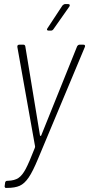

<svg xmlns="http://www.w3.org/2000/svg" viewBox="-20 -721 437 941"><path d="M3 190 5 175Q5 171 8 168Q11 165 16 165H19Q51 164 70 151.5Q89 139 106 107Q123 75 151 3Q152 1 152 -3L65 -491V-493Q65 -502 75 -502H95Q102 -502 104 -494L176 -57Q176 -55 178.5 -55Q181 -55 182 -57L358 -494Q363 -502 370 -502H389Q394 -502 396 -499Q398 -496 396 -491L167 56Q141 119 120.5 149Q100 179 76.5 189.5Q53 200 14 200H8Q6 200 4 197Q2 194 3 190ZM213 -583 286 -694Q293 -701 299 -701H314Q320 -701 321.5 -697.5Q323 -694 320 -689L242 -578Q237 -571 230 -571H218Q212 -571 210.5 -574.5Q209 -578 213 -583Z"/></svg>

Font: Barlow Semi Condensed ExLight
Style: Italic
Weight: 275
Width: 4
Italic angle: -7°
Designer: Jeremy Tribby
Foundry: Tribby Type
Version: Version 1.408